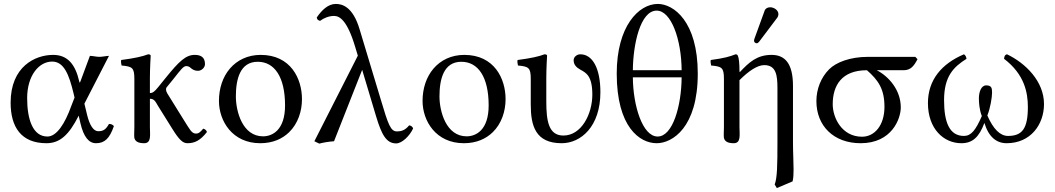

<svg xmlns="http://www.w3.org/2000/svg" viewBox="-20 -718 5361 976"><path d="M409 -191 534 -434C521 -434 500 -429 485 -429C470 -429 452 -434 437 -434L389.5 -306C386.7 -298.5 385.1 -294 382.8 -304C363 -391 323.5 -439 250 -439C159 -439 34 -380 34 -196C34 -72 88 10 216 10C284 10 330 -31 380 -130L389 -91C405 -23 431 10 468 10C512 10 537 -14 559 -77C553 -84 546 -88 534 -88C517 -58 504 -51 479 -51C456 -51 436 -80 423 -133ZM359 -222 343 -181C309 -86 267 -24 221 -24C147 -24 118 -111 118 -219C118 -334 178 -405 245 -405C305 -405 331 -339 354 -243Z M663 -317V-72C663 -54 661 -27 663 -17C667 0 681 10 713 10C751 10 742 -34 742 -72V-216C765 -216 771 -200 783 -180L856 -63C890.8 -7.2 909 10 933 10C971 10 999 -5 1032 -47C1029.2 -55.1 1023.8 -61.4 1013 -64C998 -46 990 -39 976 -39C954 -39 945 -60 915 -107L843 -223C835 -235 824 -252 824 -261C824 -266 824 -270 827 -274L862 -317C900 -365 912 -382 927 -382C933 -382 942 -380 949 -373C958 -365 969 -358 986 -358C1005 -358 1022 -375 1022 -392C1022 -427 1001 -439 970 -439C925 -439 891.1 -407.5 822 -322L784 -275C765.1 -251.6 756 -245 742 -245V-321.3C742 -371 746 -435 746 -435C746 -439 741 -442 733 -442C704.5 -431 665 -422 596 -413C594 -407 596 -391 598 -385C652.5 -379.9 663 -374 663 -317Z M1093 -205C1093 -103 1161 10 1303 10C1367.4 10 1415.8 -12.7 1449.9 -46C1494.7 -89.8 1515 -152.7 1515 -214C1515 -318 1458 -439 1305 -439C1239.2 -439 1184.9 -412 1148.3 -369C1112 -326.4 1093 -268.2 1093 -205ZM1290 -404C1376 -404 1429 -326 1429 -182C1429 -56 1364 -25 1317 -25C1213 -25 1179 -151 1179 -228C1179 -315 1200 -404 1290 -404Z M2080 -65C2076.7 -74 2071.3 -78.6 2060 -81C2039 -55 2019 -50 1998 -50C1966 -50 1954 -82 1915 -214L1808 -569C1773 -687 1717 -698 1687 -698C1648 -698 1616 -667 1590 -629C1592.1 -616.2 1599.7 -614.4 1607 -612C1627 -627 1653 -637 1678 -637C1706 -637 1745 -616 1786 -478L1799 -435L1578 0L1603 12C1626 6 1651 2 1678 0L1821 -363L1892 -126C1920 -33 1944 11 1994 11C2023 11 2062 -26 2080 -65Z M2128 -205C2128 -103 2196 10 2338 10C2402.4 10 2450.8 -12.7 2484.9 -46C2529.7 -89.8 2550 -152.7 2550 -214C2550 -318 2493 -439 2340 -439C2274.2 -439 2219.9 -412 2183.3 -369C2147 -326.4 2128 -268.2 2128 -205ZM2325 -404C2411 -404 2464 -326 2464 -182C2464 -56 2399 -25 2352 -25C2248 -25 2214 -151 2214 -228C2214 -315 2235 -404 2325 -404Z M2757 -321.3C2757 -371 2761 -435 2761 -435C2761 -439 2756 -442 2748 -442C2719.5 -431 2680 -422 2611 -413C2609 -407 2611 -391 2613 -385C2667.5 -379.9 2678 -374 2678 -317V-187C2678 -80 2701 10 2835 10C2933 10 3032 -75 3032 -249C3032 -369 2993 -442 2930 -442C2913 -442 2896 -429 2896 -412C2896 -389 2910 -375 2930 -364C2959 -348 2991 -333 2991 -237C2991 -139 2936 -29 2844 -29C2769 -29 2757 -102 2757 -203Z M3445 -361H3197C3198 -490 3234 -664 3318 -664C3392 -664 3444 -517 3445 -361ZM3445 -325C3444 -180 3400 -24 3323 -24C3246 -24 3198 -181 3197 -325ZM3115 -344C3115 -72 3232 10 3318 10C3398 10 3527 -70 3527 -344C3527 -609 3404 -698 3324 -698C3226 -698 3115 -584 3115 -344Z M3895 -681C3882 -681 3871 -675 3867 -664L3815 -521C3814 -518 3813 -514 3813 -511C3813 -504 3819 -498 3827 -498C3831 -498 3836 -502 3839 -506L3931 -628C3935 -633 3937 -641 3937 -646C3937 -666 3915 -681 3895 -681ZM3739 -358C3739 -398 3735.7 -423.7 3731 -434C3728.9 -438.6 3727 -442 3719 -442C3691 -431 3662 -422 3593 -413C3591 -407 3593 -391 3595 -385C3649 -380 3660 -375 3660 -317V-72C3660 -54 3658 -27 3660 -17C3664 0 3678 10 3710 10C3748 10 3739 -34 3739 -72V-310.5C3786.5 -358 3830.5 -387 3865 -387C3926 -387 3932 -334 3932 -269V6C3932 120 3931 186 3918 220L3929 238L4009 204C4013 188 4014 168 4014 144C4014 105 4011 57 4011 6V-281C4011 -396 3970 -439 3902 -439C3827.5 -439 3787 -400.5 3741.4 -352.1C3739.8 -349.8 3739 -353 3739 -358Z M4573 -361C4610 -361 4626 -383 4644 -417L4633 -429H4392C4301 -429 4230 -401 4195 -366C4153 -324 4130 -265 4130 -204C4130 -78 4218 10 4355 10C4514 10 4559 -115 4559 -172C4559 -261 4497 -330 4437 -361ZM4362 -23C4259 -23 4213 -120 4213 -188C4213 -283 4258 -361 4387 -361C4444 -311 4476 -266 4476 -175C4476 -81 4426 -23 4362 -23Z M5287 -189C5287 -305 5193 -397 5099 -442C5085.9 -439.1 5085 -427.1 5084 -419C5188 -340 5205 -247 5205 -174C5205 -64 5176 -27 5104 -27C5064 -27 5029 -62 4999 -131C5014 -168 5023 -223 5023 -247C5023 -271 5020 -284 4993 -284C4967 -284 4956 -249 4956 -218C4956 -198 4958 -161 4971 -128C4940 -57 4917 -27 4880 -27C4806 -27 4779 -97 4779 -209C4779 -331 4828 -378 4893 -419C4892 -428.3 4887.6 -438 4880 -442C4767 -394 4697 -312 4697 -194C4697 -63 4777 10 4867 10C4924 10 4957 -21 4984 -93C5006 -21 5046 10 5097 10C5219 10 5287 -85 5287 -189Z"/></svg>

Font: Libertinus Serif
Style: Regular
Weight: 400
Designer: Philipp H. Poll
Foundry: Khaled Hosny
Version: Version 6.2